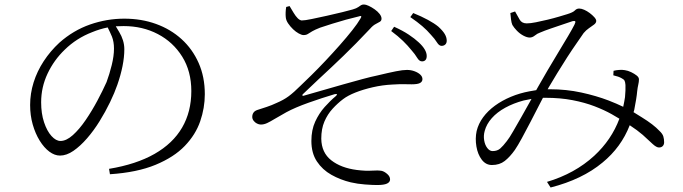

<svg xmlns="http://www.w3.org/2000/svg" viewBox="-20 -774 3040 854"><path d="M495 -657Q512 -658 530 -658Q614 -658 682 -622.5Q750 -587 790.5 -522Q831 -457 831 -369Q831 -277 790 -206.5Q749 -136 667.5 -89.5Q586 -43 465 -23L469 1Q590 -7 672 -41Q754 -75 802 -125Q850 -175 870.5 -234.5Q891 -294 891 -355Q891 -432 863.5 -494Q836 -556 787.5 -600Q739 -644 674 -667.5Q609 -691 533 -691Q455 -691 380.5 -665Q306 -639 244 -584Q204 -547 174.5 -502Q145 -457 129.5 -407.5Q114 -358 114 -307Q114 -261 125.5 -220.5Q137 -180 156.5 -148.5Q176 -117 199.5 -99.5Q223 -82 247 -82Q276 -82 306.5 -103Q337 -124 367 -158.5Q397 -193 423 -235Q449 -277 469.5 -319.5Q490 -362 502 -397Q517 -440 525 -480Q533 -520 533 -555Q533 -575 527 -594.5Q521 -614 510 -632Q503 -644 495 -657ZM478 -611Q487 -588 487 -558Q487 -525 477 -484.5Q467 -444 454 -409Q437 -371 413 -326Q389 -281 361 -240Q333 -199 304 -173Q275 -147 249 -147Q229 -147 209 -169Q189 -191 176 -230Q163 -269 163 -319Q163 -386 191.5 -446.5Q220 -507 268 -553Q320 -604 390 -631Q424 -645 459 -652Q470 -630 478 -611Z M1322 -683Q1313 -684 1304 -693Q1295 -702 1286 -717Q1277 -732 1268 -747L1253 -743Q1251 -732 1250.5 -719.5Q1250 -707 1251 -698Q1252 -684 1261.5 -670Q1271 -656 1283.5 -644Q1296 -632 1309 -625Q1322 -618 1330 -618Q1342 -618 1349.5 -623Q1357 -628 1369 -635Q1381 -642 1404 -651Q1428 -659 1458 -668.5Q1488 -678 1519 -686.5Q1550 -695 1576 -701Q1583 -704 1586 -702Q1589 -700 1583 -691Q1571 -670 1546.5 -639Q1522 -608 1491 -573Q1460 -538 1427.5 -503.5Q1395 -469 1366 -440.5Q1337 -412 1318 -394Q1287 -363 1264 -346Q1241 -329 1210 -316Q1189 -306 1166.5 -298.5Q1144 -291 1125 -285Q1113 -281 1107.5 -273Q1102 -265 1102 -254Q1102 -245 1108 -237Q1114 -229 1123 -224.5Q1132 -220 1140 -220Q1154 -220 1168 -226.5Q1182 -233 1202.5 -245.5Q1223 -258 1254 -275Q1293 -296 1352 -317Q1411 -338 1468 -355Q1477 -357 1478.5 -354.5Q1480 -352 1473 -346Q1449 -326 1424 -298Q1399 -270 1382 -233Q1365 -196 1365 -147Q1365 -93 1389.5 -56Q1414 -19 1454 3.5Q1494 26 1540 37Q1570 44 1603.5 46.5Q1637 49 1657 49Q1688 49 1701.5 42.5Q1715 36 1715 24Q1715 11 1702.5 0Q1690 -11 1678 -14Q1661 -17 1634 -15Q1607 -13 1567 -18Q1497 -27 1453.5 -61Q1410 -95 1409 -157Q1409 -201 1423 -233.5Q1437 -266 1459.5 -290.5Q1482 -315 1506 -333Q1527 -349 1561 -362.5Q1595 -376 1638.5 -386Q1682 -396 1726 -398Q1759 -400 1777 -399.5Q1795 -399 1811 -399Q1838 -399 1848.5 -405Q1859 -411 1859 -422Q1859 -433 1849.5 -442Q1840 -451 1824 -457Q1808 -463 1790 -463Q1772 -463 1741.5 -457Q1711 -451 1657 -438Q1632 -433 1593 -422.5Q1554 -412 1508 -399Q1462 -386 1415.5 -372.5Q1369 -359 1330 -348Q1326 -347 1325 -349.5Q1324 -352 1327 -355Q1364 -391 1395.5 -420Q1427 -449 1454.5 -475Q1482 -501 1508.5 -526.5Q1535 -552 1563.5 -581Q1592 -610 1626 -646Q1639 -661 1651 -667Q1663 -673 1670 -677.5Q1677 -682 1677 -691Q1677 -701 1668.5 -712Q1660 -723 1646.5 -732.5Q1633 -742 1620 -748Q1607 -754 1599 -754Q1591 -754 1586 -751Q1581 -748 1573.5 -742.5Q1566 -737 1549 -732Q1535 -728 1503 -720Q1471 -712 1434.5 -704Q1398 -696 1367 -689.5Q1336 -683 1322 -683ZM1897 -619Q1914 -601 1923.5 -585.5Q1933 -570 1944 -570Q1954 -570 1960.5 -576Q1967 -582 1967 -593Q1967 -608 1958 -623Q1949 -638 1929 -656Q1912 -670 1883.5 -685.5Q1855 -701 1818 -716L1805 -698Q1837 -676 1858.5 -657.5Q1880 -639 1897 -619ZM1810 -551Q1826 -533 1835.5 -517Q1845 -501 1857 -501Q1867 -501 1872.5 -507Q1878 -513 1878 -525Q1878 -553 1842 -586Q1825 -602 1798 -620Q1771 -638 1733 -655L1720 -636Q1751 -613 1772.5 -592Q1794 -571 1810 -551Z M2250 -716Q2251 -703 2253 -687.5Q2255 -672 2259 -663Q2266 -651 2279 -637.5Q2292 -624 2308 -615.5Q2324 -607 2336 -607Q2348 -607 2359 -616Q2370 -625 2382 -629Q2403 -638 2429.5 -647Q2456 -656 2482.5 -665Q2509 -674 2527 -680Q2536 -682 2538.5 -679Q2541 -676 2535 -664Q2526 -646 2506.5 -613Q2487 -580 2463 -540.5Q2439 -501 2415.5 -461Q2392 -421 2374 -389Q2370 -381 2365 -373Q2350 -371 2336 -368Q2292 -360 2252.5 -343.5Q2213 -327 2181.5 -304Q2150 -281 2129 -252.5Q2108 -224 2100 -191Q2093 -158 2099 -122.5Q2105 -87 2123 -63.5Q2141 -40 2168 -40Q2202 -40 2225 -58Q2248 -76 2270 -107Q2283 -126 2301 -159Q2319 -192 2340 -232.5Q2361 -273 2382 -314Q2389 -327 2395 -339Q2401 -339 2407 -339Q2472 -339 2526.5 -328.5Q2581 -318 2624 -301.5Q2667 -285 2701 -266Q2719 -256 2735 -246Q2700 -152 2623 -81Q2537 -2 2413 35L2429 60Q2570 24 2660 -51Q2743 -119 2781 -217Q2816 -194 2839 -174Q2867 -148 2883.5 -133Q2900 -118 2911 -118Q2922 -118 2928 -124.5Q2934 -131 2934 -141Q2934 -155 2930.5 -167Q2927 -179 2913 -192Q2900 -206 2880.5 -221Q2861 -236 2835 -252Q2818 -263 2798 -275Q2800 -280 2801 -285Q2806 -310 2809.5 -332Q2813 -354 2814 -367Q2816 -385 2819 -397.5Q2822 -410 2822 -421Q2822 -430 2812 -438Q2802 -446 2787.5 -453Q2773 -460 2759 -462Q2748 -464 2734 -463Q2720 -462 2709 -459L2708 -439Q2731 -434 2745 -426Q2755 -421 2758 -415Q2761 -409 2762 -396Q2763 -375 2760 -342Q2757 -322 2752 -299Q2723 -313 2687 -327Q2632 -348 2565.5 -362.5Q2499 -377 2426 -377Q2421 -377 2416 -377Q2419 -382 2421 -386Q2437 -413 2458.5 -448.5Q2480 -484 2503 -519.5Q2526 -555 2546 -583.5Q2566 -612 2576 -627Q2587 -640 2599.5 -648.5Q2612 -657 2622 -664.5Q2632 -672 2632 -681Q2632 -688 2623.5 -697.5Q2615 -707 2603 -716Q2591 -725 2578.5 -730.5Q2566 -736 2556 -736Q2545 -736 2537 -727.5Q2529 -719 2503 -711Q2490 -707 2466.5 -700Q2443 -693 2416 -686.5Q2389 -680 2364 -675Q2339 -670 2323 -670Q2301 -670 2291.5 -686.5Q2282 -703 2271 -723ZM2344 -334Q2341 -329 2338 -323Q2319 -288 2299 -253.5Q2279 -219 2262.5 -190Q2246 -161 2234 -146Q2218 -125 2205 -113.5Q2192 -102 2171 -102Q2158 -102 2147.5 -115.5Q2137 -129 2133.5 -150Q2130 -171 2136 -192Q2144 -222 2167.5 -248.5Q2191 -275 2227.5 -295Q2264 -315 2309 -327Q2326 -331 2344 -334Z"/></svg>

Font: Early Summer Mincho Light
Style: Regular
Weight: 300
Designer: GuiWonder
Version: Version 1.002